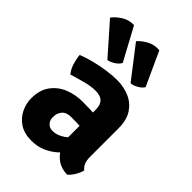

<svg xmlns="http://www.w3.org/2000/svg" viewBox="-230 -863 972 972"><g transform="rotate(45 256.0 -377.0)"><path d="M32 -136.5Q32 -196 59.8 -234.2Q87.5 -272.5 132.5 -290.8Q177.5 -309 229 -309Q252.5 -309 287 -307.8Q321.5 -306.5 349 -301V-206Q326.5 -211 296 -212Q265.5 -213 244 -213Q209 -213 193 -194.5Q177 -176 177 -146.5Q177 -125 190 -110.5Q203 -96 226 -96Q257 -96 289.5 -118Q322 -140 344 -179.5L365 -83Q345.5 -60 320.2 -37.8Q295 -15.5 261.5 -0.5Q228 14.5 183.5 14.5Q132 14.5 98.5 -8.2Q65 -31 48.5 -65.8Q32 -100.5 32 -136.5ZM480.5 -68.5Q476 -48.5 462.2 -25.8Q448.5 -3 434 8Q391.5 6.5 364.2 -12.5Q337 -31.5 322.5 -58.8Q308 -86 304 -112.5V-327.5Q304 -361.5 287.2 -378Q270.5 -394.5 236 -394.5Q203 -394.5 164.8 -384.2Q126.5 -374 87.5 -362Q71.5 -380 62.2 -409Q53 -438 50.5 -465.5Q83.5 -479 123.8 -489Q164 -499 204 -504.5Q244 -510 276.5 -510Q321 -510 361.2 -493.5Q401.5 -477 427 -439.8Q452.5 -402.5 452.5 -340V-136.5Q452.5 -113.5 459 -96.8Q465.5 -80 480.5 -68.5ZM138.5 -767 233.5 -591Q224.5 -574 204.8 -561.5Q185 -549 168 -546.5L25.5 -708Q44.5 -732.5 73.2 -750.2Q102 -768 138.5 -767ZM319 -767.5 402 -586Q392.5 -570.5 372 -559Q351.5 -547.5 334 -546.5L203 -716.5Q223.5 -739.5 253 -755Q282.5 -770.5 319 -767.5Z"/></g></svg>

Font: Signika Negative Light
Style: Bold
Weight: 700
Version: Version 2.001